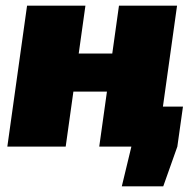

<svg xmlns="http://www.w3.org/2000/svg" viewBox="-20 -520 696 681"><path d="M396 -142H629L609 0L559 141H412L446 0H376ZM283 -500 213 0H6L76 -500ZM387 -330 369 -195H233L252 -330ZM608 -500 538 0H332L402 -500Z"/></svg>

Font: Exo 2 Black
Style: Italic
Weight: 900
Italic angle: -8°
Designer: Natanael Gama
Foundry: Natanael Gama
Version: Version 2.010